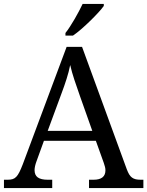

<svg xmlns="http://www.w3.org/2000/svg" viewBox="-20 -951 745 971"><path d="M202.1 -238.8 164.1 -133.8Q159.7 -122.1 157.2 -110.6Q154.8 -99.1 154.8 -90.8Q154.8 -65.4 171.1 -53.7Q187.5 -42 221.2 -42H244.1V0H0V-42H19Q33.7 -42 43.9 -45.2Q54.2 -48.3 62.5 -57.1Q70.8 -65.9 78.4 -81.1Q85.9 -96.2 95.2 -120.1L316.9 -713.9H395L621.1 -95.2Q627 -79.6 633.1 -69.3Q639.2 -59.1 647.5 -53Q655.8 -46.9 666.5 -44.4Q677.2 -42 691.9 -42H705.1V0H430.2V-42H453.1Q513.2 -42 513.2 -89.8Q513.2 -98.1 511 -106.9Q508.8 -115.7 504.9 -127L464.8 -238.8ZM384.8 -463.9Q369.1 -508.3 356.2 -547.1Q343.3 -585.9 335 -622.1Q331.5 -604 326.9 -587.2Q322.3 -570.3 316.9 -552.7Q311.5 -535.2 304.7 -515.9Q297.9 -496.6 289.1 -473.1L221.2 -289.1H446.8ZM311 -784.2Q322.3 -798.3 334.2 -816.9Q346.2 -835.4 357.7 -855.2Q369.1 -875 379.6 -894.8Q390.1 -914.6 397.9 -931.2H504.9V-920.9Q495.6 -907.7 477.5 -887.9Q459.5 -868.2 437.5 -846.7Q415.5 -825.2 392.3 -804.9Q369.1 -784.7 349.1 -771H311Z"/></svg>

Font: Droid-TTFautohint Serif
Style: Regular
Weight: 400
Foundry: Ascender Corporation
Version: Version 1.00; ttfautohint (v1.00rc1.4-1a1c-dirty) -l 8 -r 50